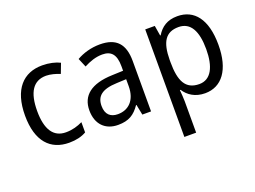

<svg xmlns="http://www.w3.org/2000/svg" viewBox="-115 -804 1728 1302"><g transform="rotate(-20 749.0 -153.0)"><path d="M271 10C321 10 362 0 395 -19V-93C360 -76 321 -64 274 -64C184 -64 139 -134 139 -266C139 -401 184 -471 277 -471C308 -471 347 -460 376 -448L403 -519C372 -535 325 -546 276 -546C140 -546 51 -455 51 -265C51 -78 137 10 271 10Z M692 -546C628 -546 569 -528 524 -502L551 -438C593 -460 637 -476 684 -476C747 -476 780 -443 780 -357V-324L700 -321C548 -316 473 -256 473 -149C473 -49 532 10 624 10C701 10 743 -17 783 -75H786L801 0H864V-364C864 -486 811 -546 692 -546ZM712 -260 780 -263V-213C780 -111 724 -59 647 -59C595 -59 561 -87 561 -149C561 -218 601 -256 712 -260Z M1251 -546C1178 -546 1133 -514 1102 -463H1098L1086 -536H1017V240H1102V13C1102 -11 1099 -45 1097 -69H1102C1131 -24 1180 10 1252 10C1372 10 1448 -88 1448 -269C1448 -454 1372 -546 1251 -546ZM1234 -474C1321 -474 1360 -398 1360 -269C1360 -142 1320 -62 1236 -62C1137 -62 1102 -132 1102 -268V-286C1103 -413 1140 -474 1234 -474Z"/></g></svg>

Font: Noto Sans Lao SemiCondensed
Style: Regular
Weight: 400
Width: 4
Designer: Monotype Design Team
Foundry: Monotype Imaging Inc.
Version: Version 2.004